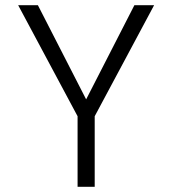

<svg xmlns="http://www.w3.org/2000/svg" viewBox="-20 -720 664 740"><path d="M279 -272 50 -700H126L312 -337L498 -700H574L345 -272V0H279Z"/></svg>

Font: Niramit Light
Style: Regular
Weight: 300
Designer: Katatrad Aksorn Co.,Ltd.
Foundry: Cadson Demak Co.,Ltd.
Version: Version 1.000; ttfautohint (v1.6)